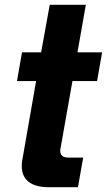

<svg xmlns="http://www.w3.org/2000/svg" viewBox="-20 -783 447 803"><path d="M184 0Q129 0 100 -22.5Q71 -45 71 -89Q71 -107 74 -118L131 -444H51L72 -564H152L188 -763H339L304 -564H407L386 -444H283L234 -167Q232 -162 232 -152Q232 -124 266 -124H328L306 0Z"/></svg>

Font: Open Sauce One ExtraBold Italic
Style: Regular
Weight: 800
Italic angle: -10°
Designer: Alfredo Marco Pradil
Foundry: Creative Sauce Fz LLC
Version: Version 1.477